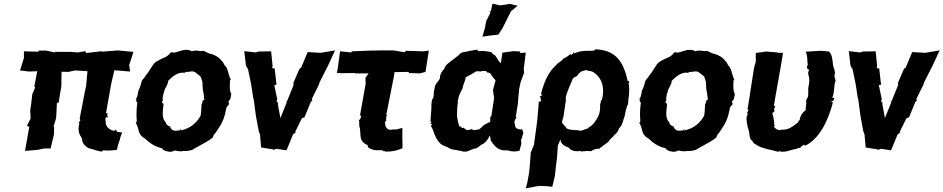

<svg xmlns="http://www.w3.org/2000/svg" viewBox="-20 -807 5090 1036"><path d="M532 11C529 7 538 9 533 4C553 6 571 6 587 4C595 3 604 3 611 1C613 -9 615 -19 619 -31C631 -59 628 -76 641 -92C633 -92 623 -94 611 -96L604 -113C607 -103 598 -100 593 -102C577 -104 560 -116 555 -129C550 -132 552 -144 548 -166L554 -176L562 -172L558 -191L563 -195L552 -197L580 -354L597 -428L682 -421L677 -456L700 -527L616 -535L528 -528L532 -531L446 -521L440 -531L400 -524L363 -527H277L275 -524L229 -534H187L189 -528L109 -530V-494L88 -427L137 -421L181 -423L165 -340L170 -336L154 -298L149 -253L143 -210L145 -167L125 -128L138 -123C130 -80 123 -36 115 7L180 2L219 -6H253L271 -81L272 -123H269L283 -171L287 -251L297 -254L303 -294V-296L311 -341L312 -420L349 -419L385 -427L452 -423L445 -345L437 -308L411 -172L410 -166L414 -158L405 -146C405 -141 410 -137 409 -141C411 -138 415 -139 407 -138C399 -99 408 -82 423 -59C421 -34 442 -17 457 -8C481 -3 504 9 532 11Z M712 -273 718 -269 712 -262C715 -268 718 -251 721 -255C715 -210 716 -176 718 -159C715 -150 722 -149 712 -146C724 -123 726 -113 728 -102C736 -76 747 -68 763 -59C785 -37 814 -16 854 -7C863 8 886 12 902 12C911 13 911 3 910 11C919 5 929 3 940 9C944 6 959 13 963 8C995 9 1016 5 1028 -5C1075 -31 1105 -46 1128 -65C1134 -86 1145 -90 1147 -96C1184 -150 1190 -168 1203 -230C1208 -233 1215 -245 1215 -242C1213 -248 1220 -246 1212 -256C1214 -261 1215 -266 1222 -270C1225 -280 1226 -290 1228 -300C1217 -319 1220 -352 1221 -370C1216 -374 1224 -368 1225 -382C1225 -385 1213 -385 1221 -389C1213 -400 1212 -431 1197 -450C1190 -451 1187 -473 1177 -477C1165 -497 1136 -512 1119 -516C1107 -518 1100 -522 1078 -533C1064 -527 1036 -540 1015 -530C1004 -539 975 -541 960 -534C940 -530 924 -520 914 -524C902 -526 899 -525 894 -515C894 -515 880 -500 863 -495C846 -487 842 -485 828 -477C810 -468 807 -458 789 -432C782 -419 776 -411 765 -398C761 -385 744 -379 742 -358C737 -342 734 -331 727 -318C723 -304 724 -283 712 -273ZM1071 -262C1071 -261 1077 -255 1068 -246C1066 -235 1067 -210 1063 -184C1045 -150 1012 -114 954 -103C956 -106 955 -111 955 -111C945 -102 953 -103 943 -103C923 -99 904 -102 898 -124C887 -127 873 -137 875 -146C853 -166 857 -201 863 -249C861 -244 855 -242 861 -248C849 -257 853 -262 858 -260V-265C856 -282 862 -302 866 -313C866 -327 888 -350 887 -370C914 -399 945 -420 976 -414C979 -415 978 -419 990 -420C990 -420 991 -430 986 -417C998 -423 1001 -419 993 -417C1022 -427 1030 -421 1046 -407C1060 -397 1064 -396 1068 -378C1073 -369 1073 -355 1074 -326C1078 -307 1081 -291 1082 -269C1080 -266 1075 -264 1071 -262Z M1493 -170 1479 -245 1480 -253 1472 -261 1476 -271 1460 -348 1472 -350 1462 -438 1448 -439 1451 -450 1443 -530 1375 -529 1359 -524 1298 -531 1307 -454 1315 -437 1317 -440 1335 -353 1347 -275 1349 -272 1350 -263 1361 -181 1377 -95 1380 -91 1383 -80 1389 -11 1454 -1V2L1472 -4L1526 4L1561 -81L1576 -93L1573 -96L1609 -169L1623 -174L1657 -257L1666 -266L1662 -272L1701 -351L1704 -362L1746 -445L1745 -442L1788 -535C1762 -531 1736 -526 1710 -522L1640 -526L1605 -442L1596 -436L1561 -355L1564 -359V-348L1529 -261L1523 -265L1528 -257Z M2044 4C2045 5 2057 9 2048 15L2052 10C2054 3 2057 12 2059 11C2093 12 2127 5 2152 -8L2151 -65V-117C2127 -110 2116 -106 2103 -109C2067 -99 2056 -123 2058 -152C2068 -155 2065 -153 2063 -160L2064 -168V-178L2069 -186H2064L2104 -387L2109 -418L2188 -419L2184 -413L2245 -411L2276 -419L2294 -534L2264 -530C2232 -531 2202 -532 2170 -533L2164 -525L2103 -535H2038L1979 -534L1878 -530L1876 -524L1815 -530L1804 -450L1798 -413L1826 -412L1894 -413L1896 -411H1969L1952 -387L1953 -355L1923 -187L1929 -178L1923 -164L1916 -158C1922 -149 1914 -132 1922 -116C1925 -96 1923 -77 1928 -58C1934 -39 1951 -29 1965 -23C1960 -13 1975 -5 1986 -2C1999 7 2027 2 2044 4Z M2556 -531 2560 -538C2535 -539 2496 -527 2479 -525C2469 -521 2464 -524 2473 -524C2460 -516 2467 -522 2455 -509C2446 -502 2423 -485 2404 -470C2404 -469 2381 -455 2378 -437C2361 -416 2355 -411 2353 -382C2344 -367 2325 -349 2326 -335C2318 -306 2322 -290 2317 -276C2308 -270 2309 -252 2310 -253L2308 -250C2309 -212 2304 -190 2303 -150C2309 -152 2304 -146 2311 -151C2299 -139 2302 -135 2314 -139C2307 -135 2308 -129 2305 -125C2311 -121 2312 -114 2318 -101C2332 -58 2351 -25 2385 -17C2404 -9 2408 -1 2437 2C2453 3 2462 9 2471 7C2474 15 2479 8 2487 11C2501 14 2518 1 2539 -5C2562 -5 2568 -26 2585 -29C2602 -40 2618 -61 2622 -76C2630 -61 2625 -46 2631 -45C2655 -5 2684 8 2718 4C2740 11 2760 13 2784 6C2786 -16 2798 -27 2791 -48L2804 -90L2797 -111C2796 -110 2795 -109 2793 -108C2770 -109 2759 -115 2758 -138C2753 -144 2757 -164 2767 -171L2763 -177L2774 -245L2781 -325L2789 -363L2808 -415L2806 -434L2817 -523L2786 -521L2787 -529L2750 -531L2691 -523L2682 -465C2670 -476 2666 -488 2651 -509C2643 -513 2638 -514 2633 -525C2610 -530 2589 -534 2556 -531ZM2453 -269C2451 -286 2470 -319 2476 -330C2477 -346 2489 -367 2494 -391C2518 -402 2526 -408 2544 -419C2550 -425 2569 -422 2571 -421C2589 -427 2610 -425 2609 -415C2629 -418 2629 -402 2640 -389C2645 -385 2650 -379 2654 -373L2640 -322L2646 -277L2631 -179L2625 -176C2625 -167 2626 -158 2625 -148C2615 -148 2605 -138 2592 -133C2581 -121 2572 -114 2564 -108C2553 -111 2547 -98 2524 -110C2505 -104 2499 -100 2482 -118C2468 -111 2475 -124 2457 -126C2458 -137 2450 -144 2451 -152C2449 -168 2446 -168 2446 -184C2446 -200 2447 -232 2450 -248C2451 -252 2448 -268 2453 -269ZM2637 -787 2629 -747 2620 -743 2627 -739 2604 -695 2596 -654 2583 -609 2622 -615 2669 -620 2692 -656 2737 -746 2773 -776 2731 -786 2679 -778Z M3118 7C3117 16 3113 15 3118 14L3121 10C3132 9 3155 6 3169 9C3185 -2 3198 -5 3216 -5C3217 -5 3220 -18 3223 -10C3233 -24 3245 -26 3264 -43C3266 -53 3287 -66 3295 -79C3303 -84 3317 -98 3320 -115C3332 -124 3338 -138 3345 -164C3355 -186 3353 -216 3370 -248C3365 -245 3372 -254 3370 -265C3375 -298 3377 -328 3373 -355C3364 -353 3377 -360 3376 -365C3370 -372 3373 -373 3367 -366C3368 -375 3366 -374 3364 -374C3366 -380 3364 -386 3361 -387C3362 -390 3368 -384 3357 -397C3358 -392 3364 -395 3363 -389C3339 -476 3302 -538 3190 -541C3193 -530 3181 -535 3187 -537C3188 -541 3183 -535 3181 -533C3140 -533 3116 -535 3079 -519C3079 -524 3079 -517 3072 -526C3075 -515 3071 -518 3061 -510C3062 -512 3059 -515 3059 -515C3043 -505 3036 -496 3023 -493C3002 -470 2985 -464 2984 -459C2937 -418 2915 -361 2899 -300C2902 -303 2904 -297 2902 -288C2894 -289 2897 -288 2892 -287L2897 -279L2899 -261L2886 -257L2887 -251L2879 -159L2873 -113L2861 -25L2844 16L2840 71L2835 125L2825 180L2817 209L2889 196L2935 198L2960 201L2974 143L2979 96C2981 77 2984 59 2986 40L2990 -21L3004 -55C3005 -32 3022 -20 3050 -10C3059 5 3081 13 3118 7ZM3107 -103 3102 -104C3070 -106 3055 -105 3035 -115C3035 -127 3018 -129 3012 -149L3020 -176L3034 -269L3030 -266C3033 -271 3036 -274 3032 -281C3039 -309 3059 -356 3071 -383C3077 -391 3091 -394 3094 -397C3109 -421 3119 -425 3152 -430C3145 -428 3153 -423 3149 -425C3166 -425 3179 -423 3198 -405C3193 -408 3198 -408 3199 -403C3197 -401 3200 -405 3199 -404C3233 -373 3242 -322 3228 -270C3221 -260 3223 -263 3220 -256L3223 -253C3223 -251 3218 -246 3218 -249C3219 -216 3218 -205 3209 -181C3193 -151 3181 -133 3158 -120C3162 -122 3154 -121 3154 -115C3128 -107 3114 -98 3107 -103Z M3429 -273 3435 -269 3429 -262C3432 -268 3435 -251 3438 -255C3432 -210 3433 -176 3435 -159C3432 -150 3439 -149 3429 -146C3441 -123 3443 -113 3445 -102C3453 -76 3464 -68 3480 -59C3502 -37 3531 -16 3571 -7C3580 8 3603 12 3619 12C3628 13 3628 3 3627 11C3636 5 3646 3 3657 9C3661 6 3676 13 3680 8C3712 9 3733 5 3745 -5C3792 -31 3822 -46 3845 -65C3851 -86 3862 -90 3864 -96C3901 -150 3907 -168 3920 -230C3925 -233 3932 -245 3932 -242C3930 -248 3937 -246 3929 -256C3931 -261 3932 -266 3939 -270C3942 -280 3943 -290 3945 -300C3934 -319 3937 -352 3938 -370C3933 -374 3941 -368 3942 -382C3942 -385 3930 -385 3938 -389C3930 -400 3929 -431 3914 -450C3907 -451 3904 -473 3894 -477C3882 -497 3853 -512 3836 -516C3824 -518 3817 -522 3795 -533C3781 -527 3753 -540 3732 -530C3721 -539 3692 -541 3677 -534C3657 -530 3641 -520 3631 -524C3619 -526 3616 -525 3611 -515C3611 -515 3597 -500 3580 -495C3563 -487 3559 -485 3545 -477C3527 -468 3524 -458 3506 -432C3499 -419 3493 -411 3482 -398C3478 -385 3461 -379 3459 -358C3454 -342 3451 -331 3444 -318C3440 -304 3441 -283 3429 -273ZM3788 -262C3788 -261 3794 -255 3785 -246C3783 -235 3784 -210 3780 -184C3762 -150 3729 -114 3671 -103C3673 -106 3672 -111 3672 -111C3662 -102 3670 -103 3660 -103C3640 -99 3621 -102 3615 -124C3604 -127 3590 -137 3592 -146C3570 -166 3574 -201 3580 -249C3578 -244 3572 -242 3578 -248C3566 -257 3570 -262 3575 -260V-265C3573 -282 3579 -302 3583 -313C3583 -327 3605 -350 3604 -370C3631 -399 3662 -420 3693 -414C3696 -415 3695 -419 3707 -420C3707 -420 3708 -430 3703 -417C3715 -423 3718 -419 3710 -417C3739 -427 3747 -421 3763 -407C3777 -397 3781 -396 3785 -378C3790 -369 3790 -355 3791 -326C3795 -307 3798 -291 3799 -269C3797 -266 3792 -264 3788 -262Z M4182 13C4180 7 4184 7 4185 6L4187 10C4221 17 4244 1 4278 -4C4277 -1 4290 -14 4295 -8C4303 -11 4302 -18 4307 -19C4308 -17 4311 -23 4320 -28C4313 -28 4322 -26 4323 -20C4399 -56 4447 -149 4475 -257C4474 -254 4474 -251 4465 -260C4469 -260 4476 -264 4468 -259C4481 -267 4483 -269 4480 -281C4479 -277 4470 -279 4471 -280C4485 -315 4478 -346 4489 -373C4485 -384 4479 -400 4485 -408C4487 -420 4481 -435 4475 -454C4474 -458 4478 -456 4475 -457C4471 -483 4472 -510 4453 -529L4409 -533L4327 -528C4329 -522 4331 -517 4333 -512C4338 -487 4335 -477 4339 -455C4332 -453 4331 -433 4347 -431C4341 -423 4338 -411 4344 -396C4348 -386 4348 -362 4343 -342C4338 -328 4345 -300 4338 -282C4345 -286 4336 -276 4332 -277C4334 -277 4336 -276 4329 -263C4333 -251 4327 -231 4327 -212C4308 -200 4296 -176 4295 -159C4288 -156 4288 -151 4285 -145C4265 -134 4243 -104 4194 -107C4186 -100 4162 -111 4156 -124C4165 -134 4151 -144 4158 -143C4155 -161 4154 -178 4147 -196L4160 -208L4156 -217L4161 -229L4164 -237L4155 -234L4197 -472L4205 -522H4178L4174 -524L4114 -529L4058 -521V-474L4049 -443L4015 -224L4010 -219L4018 -218L4014 -200C4010 -203 4006 -195 4016 -194C4002 -170 4010 -150 4012 -135C4013 -120 4021 -106 4023 -90C4025 -71 4025 -54 4039 -48C4043 -33 4061 -26 4071 -20C4083 -12 4098 -9 4125 -1C4141 1 4164 9 4182 13Z M4755 -170 4741 -245 4742 -253 4734 -261 4738 -271 4722 -348 4734 -350 4724 -438 4710 -439 4713 -450 4705 -530 4637 -529 4621 -524 4560 -531 4569 -454 4577 -437 4579 -440 4597 -353 4609 -275 4611 -272 4612 -263 4623 -181 4639 -95 4642 -91 4645 -80 4651 -11 4716 -1V2L4734 -4L4788 4L4823 -81L4838 -93L4835 -96L4871 -169L4885 -174L4919 -257L4928 -266L4924 -272L4963 -351L4966 -362L5008 -445L5007 -442L5050 -535C5024 -531 4998 -526 4972 -522L4902 -526L4867 -442L4858 -436L4823 -355L4826 -359V-348L4791 -261L4785 -265L4790 -257Z"/></svg>

Font: Asimov Print
Style: DIt
Weight: 250
Width: 0
Designer: Google
Version: Version 2.000980: 2014